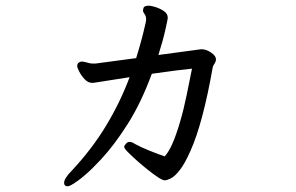

<svg xmlns="http://www.w3.org/2000/svg" viewBox="-20 -607 1040 674"><path d="M689 -434Q704 -434 721 -422.5Q738 -411 738 -399Q738 -391 733.5 -384.5Q729 -378 727 -372Q692 -173 648 -76Q629 -33 611.5 -10.5Q594 12 580 19Q566 26 558.5 26Q551 26 535 15.5Q519 5 499 -11Q460 -42 430 -72Q416 -86 416 -91Q416 -96 421 -101Q427 -109 435 -109Q443 -109 455 -101Q475 -90 505 -78Q535 -66 558 -58Q585 -86 612 -179Q625 -223 635 -272Q645 -321 654 -366Q611 -362 513 -348Q475 -245 427.5 -170.5Q380 -96 335 -48Q275 17 231 42Q222 47 217 47Q212 47 208.5 44Q205 41 205 35Q205 19 233 -9Q303 -84 352.5 -166Q402 -248 435 -336Q337 -321 326 -319Q309 -316 304 -316Q289 -316 277 -329Q265 -342 258 -356Q251 -370 251 -375Q251 -386 260 -389Q263 -391 268 -391Q274 -391 295 -385Q300 -384 303 -384H316L458 -403Q478 -467 492 -530Q492 -532 492.5 -534.5Q493 -537 493 -539Q493 -550 487.5 -557.5Q482 -565 482 -570Q482 -575 485 -582Q491 -587 501 -587Q511 -587 526.5 -582Q542 -577 555.5 -568Q569 -559 569 -544Q569 -541 560.5 -502.5Q552 -464 536 -414L685 -434Z"/></svg>

Font: Moon Stars Kai HW
Style: Bold
Weight: 700
Designer: GuiWonder
Version: Version 1.101